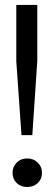

<svg xmlns="http://www.w3.org/2000/svg" viewBox="-20 -749 218 777"><path d="M66.9 -202.1 45.9 -502V-729H130.9V-502L110.8 -202.1ZM30.8 -49.8Q30.8 -74.2 47.6 -91.1Q64.5 -107.9 89.8 -107.9Q115.2 -107.9 132.6 -91.1Q149.9 -74.2 149.9 -49.8Q149.9 -24.4 132.8 -8.3Q115.7 7.8 89.8 7.8Q64 7.8 47.4 -8.3Q30.8 -24.4 30.8 -49.8Z"/></svg>

Font: Lumene Sans Expanded
Style: Regular
Weight: 400
Width: 7
Designer: Deni Anggara
Version: Version 1.003;Glyphs 3.1.2 (3151)